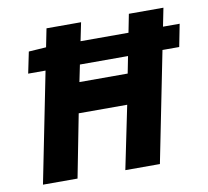

<svg xmlns="http://www.w3.org/2000/svg" viewBox="-74 -733 885 815"><g transform="rotate(-10 368.5 -325.5)"><path d="M67 -475 86 -567 162 -572H737L718 -475ZM47 0 177 -651H326L275 -402H483L532 -651H681L551 0H402L458 -272H249L196 0Z"/></g></svg>

Font: Source Sans 3 ExtraBold
Style: Italic
Weight: 800
Italic angle: -11°
Version: Version 3.052;hotconv 1.1.0;makeotfexe 2.6.0